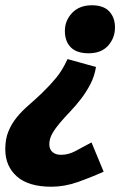

<svg xmlns="http://www.w3.org/2000/svg" viewBox="-51 -518 495 728"><path d="M144 190Q57 190 13 151Q-31 112 -31 48Q-31 9 -19 -20Q-7 -49 12.5 -73Q32 -97 57.5 -119Q83 -141 109 -166Q138 -194 162 -223Q186 -252 205 -294L313 -264Q307 -228 291.5 -198.5Q276 -169 256.5 -143.5Q237 -118 215.5 -95.5Q194 -73 176.5 -52.5Q159 -32 147.5 -12Q136 8 136 29Q136 48 148 58.5Q160 69 180 69Q208 69 234.5 55Q261 41 296 22L342 133Q293 155 243 172.5Q193 190 144 190ZM285 -316Q240 -316 217.5 -338.5Q195 -361 195 -401Q195 -440 222.5 -469Q250 -498 297 -498Q342 -498 363.5 -474.5Q385 -451 385 -414Q385 -374 359 -345Q333 -316 285 -316Z"/></svg>

Font: Amaranth
Style: Bold Italic
Weight: 700
Italic angle: -12°
Designer: Gesine Todt
Foundry: Gesine Todt
Version: Version 1.001